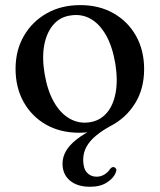

<svg xmlns="http://www.w3.org/2000/svg" viewBox="-20 -496 611 734"><path d="M287 -476.5Q359 -476.5 414 -445.2Q469 -414 500 -358.8Q531 -303.5 531 -231.5Q531 -156 496 -100.2Q461 -44.5 403 -14.5Q370.5 3 346.8 22.8Q323 42.5 310.5 65.2Q298 88 298 115Q298 147.5 312.2 163.5Q326.5 179.5 349 179.5Q365 179.5 378.5 171.5Q392 163.5 400.5 150.5Q404.5 145.5 408 143.8Q411.5 142 416 143Q420.5 144 423.5 148.8Q426.5 153.5 423 162Q416 183.5 390 200.8Q364 218 324.5 218Q275 218 247 194Q219 170 219 130Q219 104.5 232 81.8Q245 59 272.8 37Q300.5 15 345.5 -7L330 7Q313 10 302.5 10.8Q292 11.5 283 11.5Q211 11.5 156.2 -19.5Q101.5 -50.5 70.5 -105.8Q39.5 -161 39.5 -233Q39.5 -303.5 71 -358.2Q102.5 -413 158.2 -444.8Q214 -476.5 287 -476.5ZM322 -28.5Q361 -34 386.8 -62.8Q412.5 -91.5 421.8 -140Q431 -188.5 421 -252Q410 -317.5 385.5 -361Q361 -404.5 326.5 -424Q292 -443.5 250.5 -437Q211 -432 185 -402.8Q159 -373.5 149.5 -325.5Q140 -277.5 150.5 -214Q161.5 -149 186.5 -105.5Q211.5 -62 246.8 -42.2Q282 -22.5 322 -28.5Z"/></svg>

Font: Fraunces 28pt
Style: Regular
Weight: 400
Version: Version 1.000;[b76b70a41]